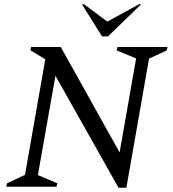

<svg xmlns="http://www.w3.org/2000/svg" viewBox="-20 -882 816 907"><path d="M10 0 13 -16 98 -56 194 -602 124 -644 127 -660H267L545 -162L623 -606L531 -644L535 -660H771L768 -644L684 -605L577 5H540L242 -524L159 -55L251 -16L247 0ZM462 -710 367 -862H377L487 -780L637 -862H647L490 -710Z"/></svg>

Font: Spectral SC
Style: Italic
Weight: 400
Italic angle: -10°
Designer: Jean-Baptiste Levee
Foundry: Production Type
Version: Version 2.001